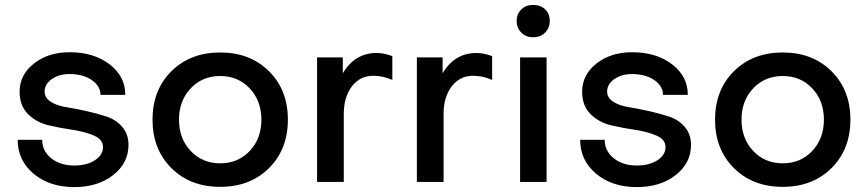

<svg xmlns="http://www.w3.org/2000/svg" viewBox="-20 -742 3535 783"><path d="M283 21Q182 21 117 -33.5Q52 -88 52 -172H152Q152 -126 189 -96.5Q226 -67 283 -67Q334 -67 367 -88.5Q400 -110 400 -142Q400 -173 364.5 -188.5Q329 -204 280 -212Q230 -219 180 -230.5Q130 -242 95 -276Q60 -310 60 -368Q60 -437 118.5 -483Q177 -529 264 -529Q362 -529 426.5 -480Q491 -431 491 -355H390Q389 -392 353.5 -416Q318 -440 263 -440Q221 -440 191.5 -419.5Q162 -399 162 -369Q162 -343 187 -327Q212 -311 250 -305Q288 -299 332.5 -289Q377 -279 415 -266.5Q453 -254 478.5 -224.5Q504 -195 504 -151Q504 -77 441.5 -28Q379 21 283 21Z M1154 -254Q1154 -133 1077 -56.5Q1000 20 878 20Q756 20 679 -56.5Q602 -133 602 -254Q602 -375 679 -451.5Q756 -528 878 -528Q1000 -528 1077 -451.5Q1154 -375 1154 -254ZM1046 -254Q1046 -331 998.5 -381.5Q951 -432 878 -432Q805 -432 757.5 -381.5Q710 -331 710 -254Q710 -177 757.5 -126.5Q805 -76 878 -76Q951 -76 998.5 -126.5Q1046 -177 1046 -254Z M1516 -526Q1546 -526 1580 -513V-416Q1542 -433 1502 -433Q1448 -433 1415 -389.5Q1382 -346 1382 -278V0H1273V-508H1378V-443Q1427 -526 1516 -526Z M1923 -526Q1953 -526 1987 -513V-416Q1949 -433 1909 -433Q1855 -433 1822 -389.5Q1789 -346 1789 -278V0H1680V-508H1785V-443Q1834 -526 1923 -526Z M2209 -508V0H2101V-508ZM2087 -657Q2087 -685 2106 -703.5Q2125 -722 2154 -722Q2184 -722 2203 -704Q2222 -686 2222 -657Q2222 -628 2203 -609Q2184 -590 2154 -590Q2125 -590 2106 -609Q2087 -628 2087 -657Z M2577 21Q2476 21 2411 -33.5Q2346 -88 2346 -172H2446Q2446 -126 2483 -96.5Q2520 -67 2577 -67Q2628 -67 2661 -88.5Q2694 -110 2694 -142Q2694 -173 2658.5 -188.5Q2623 -204 2574 -212Q2524 -219 2474 -230.5Q2424 -242 2389 -276Q2354 -310 2354 -368Q2354 -437 2412.5 -483Q2471 -529 2558 -529Q2656 -529 2720.5 -480Q2785 -431 2785 -355H2684Q2683 -392 2647.5 -416Q2612 -440 2557 -440Q2515 -440 2485.5 -419.5Q2456 -399 2456 -369Q2456 -343 2481 -327Q2506 -311 2544 -305Q2582 -299 2626.5 -289Q2671 -279 2709 -266.5Q2747 -254 2772.5 -224.5Q2798 -195 2798 -151Q2798 -77 2735.5 -28Q2673 21 2577 21Z M3448 -254Q3448 -133 3371 -56.5Q3294 20 3172 20Q3050 20 2973 -56.5Q2896 -133 2896 -254Q2896 -375 2973 -451.5Q3050 -528 3172 -528Q3294 -528 3371 -451.5Q3448 -375 3448 -254ZM3340 -254Q3340 -331 3292.5 -381.5Q3245 -432 3172 -432Q3099 -432 3051.5 -381.5Q3004 -331 3004 -254Q3004 -177 3051.5 -126.5Q3099 -76 3172 -76Q3245 -76 3292.5 -126.5Q3340 -177 3340 -254Z"/></svg>

Font: Metropolitano Medium
Style: Regular
Weight: 500
Designer: Fonts by Alex Slobzheninov & Chris M. Simpson / Changes by Cristiano Sobral
Foundry: Fonts by Alex Slobzheninov & Chris M. Simpson / Changes by Cristiano Sobral
Version: Version 1.00;August 30, 2020;FontCreator 13.0.0.2681 64-bit